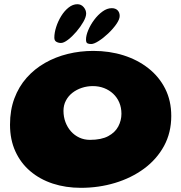

<svg xmlns="http://www.w3.org/2000/svg" viewBox="-20 -838 860 911"><path d="M363.8 53.2Q291.8 53.2 230.4 33.1Q169.1 12.9 123.6 -25.8Q78.1 -64.5 52.8 -120.1Q27.5 -175.6 27.5 -246.6Q27.5 -315.6 48.3 -371.2Q69.1 -426.9 106.4 -469Q143.8 -511.1 193.6 -539.5Q243.5 -567.9 301.9 -582.2Q360.2 -596.5 422.9 -596.5Q499.2 -596.5 566.2 -575.4Q633.1 -554.2 684.1 -514.1Q735.1 -474 763.9 -416.9Q792.6 -359.9 792.6 -287.9Q792.6 -208.4 758.1 -145.1Q723.5 -81.9 663.3 -37.6Q603.1 6.6 525.9 29.9Q448.8 53.2 363.8 53.2ZM406.6 -174.4Q460.9 -174.4 493.8 -192.2Q526.6 -210 541.4 -238.4Q556.2 -266.8 556.2 -298.1Q556.2 -327.6 545.9 -351.7Q535.6 -375.8 517 -393.2Q498.4 -410.6 473.7 -420.1Q449 -429.5 420.6 -429.5Q393.5 -429.5 368.5 -421.3Q343.5 -413.1 323.9 -397.9Q304.2 -382.6 292.8 -360.9Q281.2 -339.1 281.2 -312.5Q281.2 -283.5 290.6 -258.5Q300 -233.5 316.8 -214.6Q333.5 -195.8 356.5 -185.1Q379.5 -174.4 406.6 -174.4ZM269.2 -634.1Q257.5 -634.1 247.6 -639.6Q237.8 -645 237.8 -659.2Q237.8 -682.4 246.5 -709.7Q255.2 -737 270.4 -761.8Q285.6 -786.5 305.5 -802.2Q325.4 -818 347.1 -818Q365.2 -818 377 -804.1Q388.8 -790.1 388.8 -773.6Q388.8 -757.6 375.4 -734.1Q362 -710.6 342.4 -687.7Q322.8 -664.8 302.7 -649.4Q282.6 -634.1 269.2 -634.1ZM412.5 -629.1Q400.8 -629.1 394.4 -632.7Q388.1 -636.2 388.1 -650.5Q388.1 -669.9 398.8 -695.1Q409.4 -720.4 427.1 -744.1Q444.8 -767.8 466.5 -783.5Q488.2 -799.2 510 -799.2Q528.1 -799.2 538 -789.1Q547.9 -778.9 547.9 -762.4Q547.9 -746.4 532.2 -723.8Q516.6 -701.2 493.8 -679.6Q470.9 -657.9 448.4 -643.5Q425.9 -629.1 412.5 -629.1Z"/></svg>

Font: Gluten Thin
Style: Regular
Weight: 100
Designer: Tyler Finck
Foundry: Etcetera Type Company
Version: Version 1.300